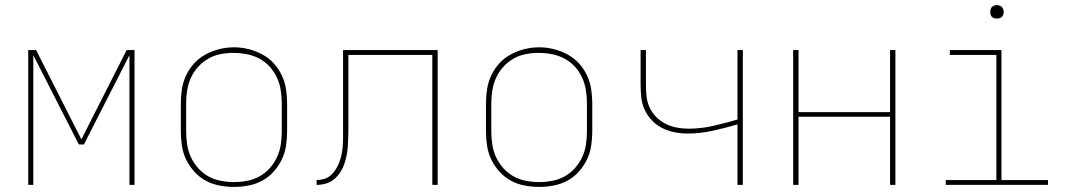

<svg xmlns="http://www.w3.org/2000/svg" viewBox="-20 -727 4240 755"><path d="M91 0V-530H122L300 -179L478 -530H509V0H489V-510L310 -159H290L111 -510V0Z M900 8Q871 8 842.5 2.5Q814 -3 789 -16.5Q764 -30 744.5 -51.5Q725 -73 712.5 -98.5Q700 -124 695.5 -152.5Q691 -181 691 -210V-320Q691 -349 695.5 -377.5Q700 -406 712.5 -432Q725 -458 744.5 -479Q764 -500 789.5 -513.5Q815 -527 843 -534Q871 -541 900 -541Q929 -541 957 -534Q985 -527 1010.5 -513.5Q1036 -500 1055.5 -479Q1075 -458 1087.5 -432Q1100 -406 1104.5 -377.5Q1109 -349 1109 -320V-210Q1109 -181 1104.5 -152.5Q1100 -124 1087.5 -98.5Q1075 -73 1055.5 -51.5Q1036 -30 1011 -16.5Q986 -3 957.5 2.5Q929 8 900 8ZM900 -11Q926 -11 952 -16Q978 -21 1000.5 -33.5Q1023 -46 1040.5 -65.5Q1058 -85 1069 -108.5Q1080 -132 1084 -158Q1088 -184 1088 -210V-320Q1088 -346 1084 -372Q1080 -398 1069 -422Q1058 -446 1040 -465.5Q1022 -485 999 -497Q976 -509 950 -514Q924 -519 897 -519Q872 -519 846.5 -514Q821 -509 798.5 -496Q776 -483 758.5 -463.5Q741 -444 730.5 -420.5Q720 -397 716 -371.5Q712 -346 712 -320V-210Q712 -184 716 -158Q720 -132 731 -108.5Q742 -85 759.5 -65.5Q777 -46 799.5 -33.5Q822 -21 848 -16Q874 -11 900 -11Z M1225 0V-19Q1240 -19 1255 -23.5Q1270 -28 1281.5 -38.5Q1293 -49 1301 -62Q1309 -75 1314.5 -89.5Q1320 -104 1323 -119Q1326 -134 1327.5 -149.5Q1329 -165 1329 -180.5Q1329 -196 1329 -211Q1329 -229 1329 -247Q1329 -265 1329 -283V-530H1701V0H1680V-511H1350V-283Q1350 -270 1350 -256Q1350 -242 1350 -229Q1350 -210 1349.5 -191.5Q1349 -173 1348 -155Q1347 -137 1343.5 -118.5Q1340 -100 1334 -82.5Q1328 -65 1318 -49.5Q1308 -34 1293.5 -22Q1279 -10 1261 -5Q1243 0 1225 0Z M2100 8Q2071 8 2042.5 2.5Q2014 -3 1989 -16.5Q1964 -30 1944.5 -51.5Q1925 -73 1912.5 -98.5Q1900 -124 1895.5 -152.5Q1891 -181 1891 -210V-320Q1891 -349 1895.5 -377.5Q1900 -406 1912.5 -432Q1925 -458 1944.5 -479Q1964 -500 1989.5 -513.5Q2015 -527 2043 -534Q2071 -541 2100 -541Q2129 -541 2157 -534Q2185 -527 2210.5 -513.5Q2236 -500 2255.5 -479Q2275 -458 2287.5 -432Q2300 -406 2304.5 -377.5Q2309 -349 2309 -320V-210Q2309 -181 2304.5 -152.5Q2300 -124 2287.5 -98.5Q2275 -73 2255.5 -51.5Q2236 -30 2211 -16.5Q2186 -3 2157.5 2.5Q2129 8 2100 8ZM2100 -11Q2126 -11 2152 -16Q2178 -21 2200.5 -33.5Q2223 -46 2240.5 -65.5Q2258 -85 2269 -108.5Q2280 -132 2284 -158Q2288 -184 2288 -210V-320Q2288 -346 2284 -372Q2280 -398 2269 -422Q2258 -446 2240 -465.5Q2222 -485 2199 -497Q2176 -509 2150 -514Q2124 -519 2097 -519Q2072 -519 2046.5 -514Q2021 -509 1998.5 -496Q1976 -483 1958.5 -463.5Q1941 -444 1930.5 -420.5Q1920 -397 1916 -371.5Q1912 -346 1912 -320V-210Q1912 -184 1916 -158Q1920 -132 1931 -108.5Q1942 -85 1959.5 -65.5Q1977 -46 1999.5 -33.5Q2022 -21 2048 -16Q2074 -11 2100 -11Z M2880 0V-238Q2833 -224 2783.5 -213Q2734 -202 2684 -202Q2658 -202 2632.5 -207Q2607 -212 2584 -223.5Q2561 -235 2543 -254Q2525 -273 2514.5 -296.5Q2504 -320 2501.5 -346Q2499 -372 2499 -398V-530H2520V-398Q2520 -374 2522 -351Q2524 -328 2533.5 -306.5Q2543 -285 2559.5 -268Q2576 -251 2596.5 -240.5Q2617 -230 2640.5 -225.5Q2664 -221 2687 -221Q2736 -221 2784.5 -232Q2833 -243 2880 -257V-530H2901V0Z M3099 0V-530H3120V-286H3480V-530H3501V0H3480V-268H3120V0Z M3699 0V-19H3898V-511H3715V-530H3918V-19H4101V0ZM3900 -654Q3895 -654 3889.5 -655.5Q3884 -657 3880.5 -660.5Q3877 -664 3875.5 -669.5Q3874 -675 3874 -680Q3874 -685 3875.5 -690.5Q3877 -696 3880.5 -699.5Q3884 -703 3889.5 -705Q3895 -707 3900 -707Q3905 -707 3910.5 -705Q3916 -703 3919.5 -699.5Q3923 -696 3925 -690.5Q3927 -685 3927 -680Q3927 -675 3925 -669.5Q3923 -664 3919.5 -660.5Q3916 -657 3910.5 -655.5Q3905 -654 3900 -654Z"/></svg>

Font: Iosevka Curly Thin Extended
Style: Regular
Weight: 100
Width: 7
Monospace: yes
Designer: Belleve Invis
Foundry: Belleve Invis
Version: Version 11.1.0; ttfautohint (v1.8.3)